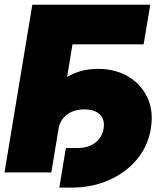

<svg xmlns="http://www.w3.org/2000/svg" viewBox="-23 -748 708 833"><path d="M628.9 -727.5 600.1 -555.7H291.5L199.7 0H-3.4L117.2 -727.5ZM234.4 65.9 262.7 -106H314.9Q359.9 -106 389.9 -128.7Q419.9 -151.4 426.3 -189.9Q433.1 -228.5 410.4 -251Q387.7 -273.4 342.8 -273.4Q297.9 -273.4 267.8 -251Q237.8 -228.5 231 -189.9H131.3Q144 -266.1 179.9 -324.7Q215.8 -383.3 272.2 -416.3Q328.6 -449.2 402.8 -449.2Q476.6 -449.2 532.7 -416.3Q588.9 -383.3 616.5 -324.7Q644 -266.1 631.3 -189.9Q619.1 -113.8 570.8 -56.2Q522.5 1.5 449 33.7Q375.5 65.9 286.6 65.9Z"/></svg>

Font: Inter Display Black
Style: Italic
Weight: 900
Italic angle: -9.39999°
Designer: Rasmus Andersson
Foundry: rsms
Version: Version 4.000;git-a52131595